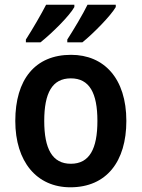

<svg xmlns="http://www.w3.org/2000/svg" viewBox="-20 -786 602 816"><path d="M472 -756V-766H352C333 -727 295 -663 266 -618V-606H330C375 -642 451 -719 472 -756ZM296 -756V-766H176C156 -727 119 -663 90 -618V-606H152C201 -645 275 -718 296 -756ZM517 -272C517 -453 422 -553 282 -553C129 -553 45 -448 45 -272C45 -99 136 10 279 10C433 10 517 -100 517 -272ZM168 -272C168 -391 202 -453 281 -453C360 -453 394 -391 394 -272C394 -153 360 -90 281 -90C202 -90 168 -154 168 -272Z"/></svg>

Font: Noto Sans Devanagari UI SemiCondensed SemiBold
Style: Regular
Weight: 600
Width: 4
Designer: Jelle Bosma - Monotype Design Team
Foundry: Monotype Imaging Inc.
Version: Version 2.004